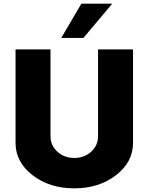

<svg xmlns="http://www.w3.org/2000/svg" viewBox="-20 -1020 812 1050"><path d="M315 -812.5 425 -1000H593.8L436.2 -812.5ZM65 -238.8V-750H256.2V-275Q256.2 -225 293.8 -190.6Q331.2 -156.2 386.2 -156.2Q441.2 -156.2 478.8 -190.6Q516.2 -225 516.2 -275V-750H707.5V-238.8Q707.5 -133.8 614.4 -61.9Q521.2 10 386.2 10Q251.2 10 158.1 -61.9Q65 -133.8 65 -238.8Z"/></svg>

Font: Now Black
Style: Regular
Weight: 900
Designer: Alfredo Marco Pradil
Foundry: Alfredo Marco Pradil
Version: Version 1.002;PS 001.002;hotconv 1.0.88;makeotf.lib2.5.64775